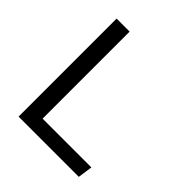

<svg xmlns="http://www.w3.org/2000/svg" viewBox="-196 -871 1011 1011"><g transform="rotate(45 310.0 -365.0)"><path d="M97.8 -730H194.7V0H97.8ZM152.8 -81.8H558L546.3 0H152.8Z"/></g></svg>

Font: Monaspace Krypton Var
Style: Regular
Weight: 400
Designer: Riley Cran and the Lettermatic Team
Version: Version 1.101 (Monaspace Krypton Var)